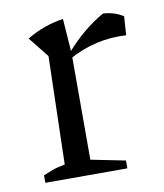

<svg xmlns="http://www.w3.org/2000/svg" viewBox="-63 -551 516 604"><g transform="rotate(-10 194.5 -249.0)"><path d="M365 -413Q267 -419 179 -370V-387Q208 -421 239 -447Q270 -473 305 -493Q323 -492 339 -487Q355 -482 369 -473ZM34 0V-24Q48 -30 64.5 -36Q81 -42 104 -46L113 -391L61 -456Q116 -489 178 -498L186 -386V-47L296 -25V0Z"/></g></svg>

Font: Piazzolla Thin
Style: Regular
Weight: 400
Version: Version 2.001